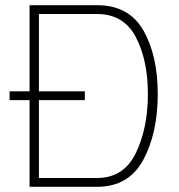

<svg xmlns="http://www.w3.org/2000/svg" viewBox="-20 -720 691 740"><path d="M588 -358Q588 -207 532 -103.5Q476 0 354 0H94V-334H17V-368H94V-700H354Q477 -700 532.5 -603Q588 -506 588 -358ZM550 -358Q550 -488 503.5 -577Q457 -666 354 -666H130V-368H307V-334H130V-34H354Q457 -34 503.5 -130Q550 -226 550 -358Z"/></svg>

Font: Cairo ExtraLight
Style: Regular
Weight: 275
Designer: Mohamed Gaber, Accademia di Belle Arti di Urbino and others
Foundry: Kief Type Foundry, Accademia di Belle Arti di Urbino and others
Version: Version 3.011